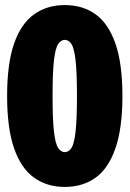

<svg xmlns="http://www.w3.org/2000/svg" viewBox="-20 -728 510 756"><path d="M235 8Q165 8 114 -28.5Q63 -65 35.5 -144Q8 -223 8 -350Q8 -478 35.5 -556.5Q63 -635 114 -671.5Q165 -708 235 -708Q306 -708 356.5 -671.5Q407 -635 434.5 -556.5Q462 -478 462 -350Q462 -223 434.5 -144Q407 -65 356.5 -28.5Q306 8 235 8ZM235 -129Q251 -129 261.5 -145.5Q272 -162 277.5 -209.5Q283 -257 283 -350Q283 -444 277.5 -491Q272 -538 261.5 -554.5Q251 -571 235 -571Q220 -571 209 -554.5Q198 -538 192.5 -491Q187 -444 187 -350Q187 -257 192.5 -209.5Q198 -162 209 -145.5Q220 -129 235 -129Z"/></svg>

Font: Asap Condensed Black
Style: Regular
Weight: 900
Width: 3
Designer: Pablo Cosgaya
Foundry: Omnibus-Type
Version: Version 3.001; ttfautohint (v1.8.4.7-5d5b)